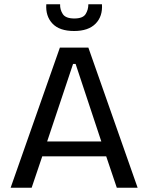

<svg xmlns="http://www.w3.org/2000/svg" viewBox="-20 -884 698 904"><path d="M30 0 262 -660H396L628 0H530L480 -148H179L129 0ZM324 -583 202 -218H457L336 -583ZM198 -864H263Q262 -839 275.5 -818Q289 -797 330 -797Q370 -797 383 -817.5Q396 -838 396 -864H460Q464 -807 430 -772.5Q396 -738 329 -738Q260 -738 227 -773Q194 -808 198 -864Z"/></svg>

Font: Bricolage Grotesque 10pt
Style: Regular
Weight: 400
Designer: Mathieu Triay
Foundry: Atelier Triay
Version: Version 1.000; ttfautohint (v1.8.4.7-5d5b);gftools[0.9.32]